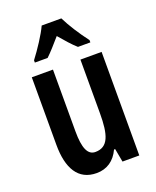

<svg xmlns="http://www.w3.org/2000/svg" viewBox="-144 -851 771 946"><g transform="rotate(-20 242.0 -378.0)"><path d="M294 -766H191C173 -726 130 -661 97 -618V-606H164C185 -626 213 -657 243 -692C272 -658 298 -628 323 -606H388V-618C352 -665 316 -721 294 -766ZM424 -543H313V-262C313 -149 295 -90 227 -90C187 -90 169 -132 169 -219V-543H58V-189C58 -66 101 10 198 10C252 10 293 -18 317 -70H323L336 0H424Z"/></g></svg>

Font: Noto Sans Myanmar UI ExtraCondensed SemiBold
Style: Regular
Weight: 600
Width: 2
Designer: Monotype Design Team
Foundry: Monotype Imaging Inc.
Version: Version 2.103